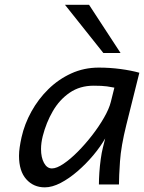

<svg xmlns="http://www.w3.org/2000/svg" viewBox="-20 -786 614 818"><path d="M486.8 0H401.4Q401.4 -22 403.3 -50.8Q405.3 -79.6 409.2 -108.2Q413.1 -136.7 418.5 -157.7L428.2 -196.3Q407.7 -160.6 377 -124Q346.2 -87.4 310.3 -56.4Q274.4 -25.4 238.3 -6.6Q202.1 12.2 170.9 12.2Q122.6 12.2 91.8 -22.5Q61 -57.1 61 -122.1Q61 -139.6 64 -159.4Q66.9 -179.2 71.8 -201.2Q84.5 -257.8 113.8 -310.8Q143.1 -363.8 186 -406Q229 -448.2 283.4 -473.1Q337.9 -498 400.9 -498Q448.2 -498 493.7 -491.9Q539.1 -485.8 573.7 -476.1L518.1 -253.4Q495.6 -163.1 491.2 -98.1Q486.8 -33.2 486.8 0ZM452.1 -351.6 467.3 -412.6Q456.1 -415 435.8 -418Q415.5 -420.9 378.9 -420.9Q320.3 -420.9 276.9 -391.1Q233.4 -361.3 205.1 -312.5Q176.8 -263.7 162.1 -206.1Q154.8 -176.8 154.8 -150.9Q154.8 -115.2 167.5 -91.8Q180.2 -68.4 201.2 -68.4Q221.2 -68.4 250.2 -87.9Q279.3 -107.4 311.3 -139.6Q343.3 -171.9 372.6 -209.7Q401.9 -247.6 423.3 -284.9Q444.8 -322.3 452.1 -351.6ZM256.8 -765.6H359.4L493.7 -560.1H420.4Z"/></svg>

Font: Andika
Style: Italic
Weight: 400
Italic angle: -14°
Designer: Victor Gaultney, Annie Olsen, Julie Remington, Don Collingsworth, Eric Hays, Becca Hirsbrunner
Foundry: SIL International
Version: Version 6.101